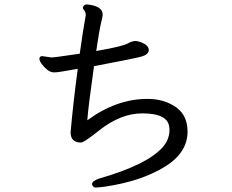

<svg xmlns="http://www.w3.org/2000/svg" viewBox="-20 -794 1040 862"><path d="M410 48Q397 48 393 33Q393 19 424 8Q643 -55 711 -134Q741 -168 741 -212L740 -222Q735 -285 619 -285Q522 -285 426 -209Q357 -154 344 -154Q297 -154 297 -200Q307 -319 329 -485Q286 -478 262 -473.5Q238 -469 223 -469Q207 -469 192 -481Q177 -493 167 -507Q157 -521 157 -530Q157 -542 170 -542L211 -536Q225 -536 338 -553Q353 -660 365 -726Q365 -739 358.5 -746.5Q352 -754 352 -761Q357 -774 369 -774Q377 -774 392 -771Q441 -761 441 -728Q441 -721 433.5 -690Q426 -659 412 -565Q533 -586 556 -600Q566 -607 586 -610Q603 -610 625 -599Q647 -588 648 -570Q648 -549 613 -539.5Q578 -530 402 -497Q376 -313 372 -254Q503 -350 641 -350Q709 -350 757 -321Q822 -285 822 -203Q822 -109 721 -46Q614 20 451 44Q419 48 410 48Z"/></svg>

Font: LXGW WenKai Mono Medium
Style: Regular
Weight: 500
Monospace: yes
Designer: LXGW / Fontworks Inc.
Foundry: LXGW / Fontworks Inc.
Version: Version 1.520; June 14, 2025